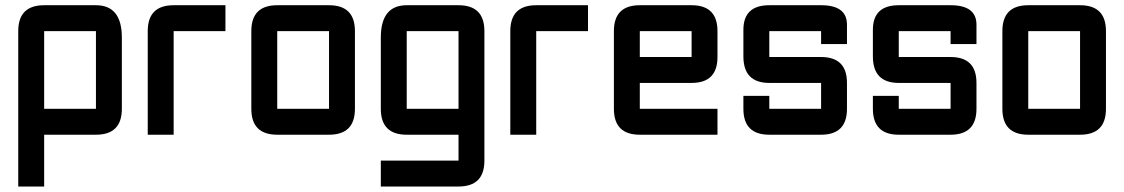

<svg xmlns="http://www.w3.org/2000/svg" viewBox="-20 -508 4239 724"><path d="M48.8 -390.6Q48.8 -488.3 146.5 -488.3H341.8Q439.5 -488.3 439.5 -366.2V-97.7Q439.5 0 341.8 0H146.5V195.3H48.8ZM341.8 -390.6H146.5V-97.7H341.8Z M634.8 -488.3H830.1V-390.6H634.8V0H537.1V-390.6Q537.1 -488.3 634.8 -488.3Z M1220.7 0H1025.4Q927.7 0 927.7 -97.7V-390.6Q927.7 -488.3 1025.4 -488.3H1220.7Q1318.4 -488.3 1318.4 -390.6V-97.7Q1318.4 0 1220.7 0ZM1220.7 -97.7V-390.6H1025.4V-97.7Z M1709 195.3H1416V97.7H1709V0H1513.7Q1416 0 1416 -97.7V-366.2Q1416 -488.3 1513.7 -488.3H1709Q1806.6 -488.3 1806.6 -390.6V97.7Q1806.6 195.3 1709 195.3ZM1513.7 -97.7H1709V-390.6H1513.7Z M2002 -488.3H2197.3V-390.6H2002V0H1904.3V-390.6Q1904.3 -488.3 2002 -488.3Z M2392.6 -488.3H2587.9Q2685.5 -488.3 2685.5 -390.6V-293Q2685.5 -195.3 2587.9 -195.3H2392.6V-97.7H2685.5V0H2392.6Q2294.9 0 2294.9 -97.7V-390.6Q2294.9 -488.3 2392.6 -488.3ZM2587.9 -390.6H2392.6V-293H2587.9Z M2783.2 -146.5H2880.9V-97.7H3076.2V-195.3H2880.9Q2783.2 -195.3 2783.2 -295.4V-395.5Q2783.2 -488.3 2880.9 -488.3H3076.2Q3173.8 -488.3 3173.8 -415V-341.8H3076.2V-390.6H2880.9V-293H3076.2Q3173.8 -293 3173.8 -195.3V-97.7Q3173.8 0 3076.2 0H2880.9Q2783.2 0 2783.2 -97.7Z M3271.5 -146.5H3369.1V-97.7H3564.5V-195.3H3369.1Q3271.5 -195.3 3271.5 -295.4V-395.5Q3271.5 -488.3 3369.1 -488.3H3564.5Q3662.1 -488.3 3662.1 -415V-341.8H3564.5V-390.6H3369.1V-293H3564.5Q3662.1 -293 3662.1 -195.3V-97.7Q3662.1 0 3564.5 0H3369.1Q3271.5 0 3271.5 -97.7Z M4052.7 0H3857.4Q3759.8 0 3759.8 -97.7V-390.6Q3759.8 -488.3 3857.4 -488.3H4052.7Q4150.4 -488.3 4150.4 -390.6V-97.7Q4150.4 0 4052.7 0ZM4052.7 -97.7V-390.6H3857.4V-97.7Z"/></svg>

Font: BabelStone Runic Byrhtferth
Style: Regular
Weight: 400
Designer: Andrew West
Foundry: BabelStone
Version: Version 7.004;November 9, 2023